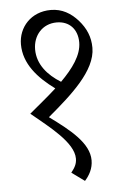

<svg xmlns="http://www.w3.org/2000/svg" viewBox="-51 -665 484 758"><g transform="rotate(-5 191.5 -286.0)"><path d="M255 56C273 36 288 10 288 -23C288 -91 216 -148 135 -207C229 -286 330 -374 330 -465C330 -508 315 -543 286 -576C258 -607 224 -628 179 -628C100 -628 50 -570 50 -503C50 -426 103 -367 170 -318C135 -286 96 -255 63 -227C134 -168 227 -99 227 -35C227 -13 218 1 204 19ZM104 -478C104 -533 141 -577 198 -577C248 -577 280 -543 280 -491C280 -440 243 -390 195 -342C143 -374 104 -419 104 -478Z"/></g></svg>

Font: Noto Serif Devanagari SemiCondensed Light
Style: Regular
Weight: 300
Width: 4
Designer: Universal Thirst, Indian Type Foundry and the Monotype Design Team
Foundry: Monotype Imaging Inc.
Version: Version 2.004